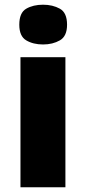

<svg xmlns="http://www.w3.org/2000/svg" viewBox="-20 -796 365 816"><path d="M163 -776Q204 -776 234.5 -759Q265 -742 265 -691Q265 -642 234.5 -624.5Q204 -607 163 -607Q121 -607 91.5 -624.5Q62 -642 62 -691Q62 -742 91.5 -759Q121 -776 163 -776ZM258 -553V0H67V-553Z"/></svg>

Font: Noto Sans Meetei Mayek Black
Style: Regular
Weight: 900
Designer: Monotype Design Team and Neelakash Kshetrimayum
Foundry: Monotype Imaging Inc.
Version: Version 2.002; ttfautohint (v1.8.4.7-5d5b)